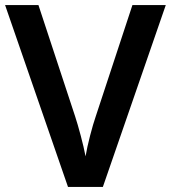

<svg xmlns="http://www.w3.org/2000/svg" viewBox="-20 -734 671 754"><path d="M631 -714H500L356 -277C343 -240 323 -164 316 -120C308 -164 287 -241 275 -277L131 -714H0L247 0H384Z"/></svg>

Font: Noto Sans Bamum SemiBold
Style: Regular
Weight: 600
Designer: Monotype Design Team
Foundry: Monotype Imaging Inc.
Version: Version 2.002